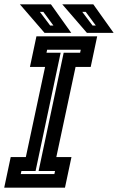

<svg xmlns="http://www.w3.org/2000/svg" viewBox="-44 -868 546 888"><path d="M-24.5 0 5.5 -141.5H75.5L164.5 -558.5H94.5L124.5 -700H405.5L375.5 -558.5H305.5L216.5 -141.5H286.5L256.5 0ZM52 -63H207.5L210.5 -77H134.5L250.5 -624H326.5L329.5 -638H174L171 -624H236.5L120.5 -77H55ZM481.5 -716H358L244 -848H387.5ZM399 -750 352.5 -813H336.5L384 -750ZM285.5 -716H162L48 -848H191.5ZM203 -750 156.5 -813H140.5L188 -750Z"/></svg>

Font: Tourney Condensed Regular
Style: Bold Italic
Weight: 700
Width: 3
Italic angle: -12°
Designer: Tyler Finck
Foundry: Etcetera Type Co
Version: Version 1.010; ttfautohint (v1.8.3)